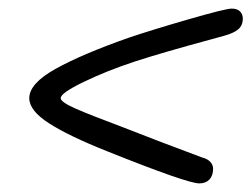

<svg xmlns="http://www.w3.org/2000/svg" viewBox="-20 -533 584 446"><path d="M228 -182Q140 -217 94 -246.5Q48 -276 48 -305Q48 -339 109 -373Q170 -407 278 -445Q331 -463 417.5 -488Q504 -513 518 -513Q531 -513 537.5 -506.5Q544 -500 544 -490Q544 -474 533.5 -465Q523 -456 501 -450L472 -442Q354 -410 293 -390Q229 -369 175 -343Q121 -317 121 -305Q121 -296 155 -281Q189 -266 264 -238L357 -202Q444 -169 450 -167Q462 -164 468.5 -157Q475 -150 475 -141Q475 -125 466.5 -116Q458 -107 443 -107Q415 -107 228 -182Z"/></svg>

Font: Mali
Style: Italic
Weight: 400
Italic angle: -10°
Version: Version 1.000; ttfautohint (v1.6)